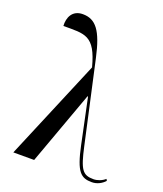

<svg xmlns="http://www.w3.org/2000/svg" viewBox="-142 -863 816 962"><g transform="rotate(20 265.5 -382.0)"><path d="M42 0H153L295 -391H298L349 -149C377 -16 404 6 462 6C490 6 515 -8 531 -26L526 -35C510 -20 485 -11 465 -11C407 -11 391 -33 365 -152L269 -586C239 -723 202 -770 133 -770C77 -770 58 -725 61 -681C176 -681 226 -691 267 -535Z"/></g></svg>

Font: Noto Serif Display ExtraCondensed
Style: Regular
Weight: 400
Width: 2
Designer: Monotype Design Team
Foundry: Monotype Imaging Inc.
Version: Version 2.009